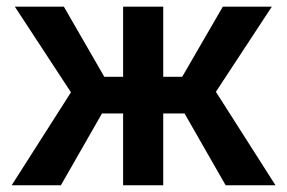

<svg xmlns="http://www.w3.org/2000/svg" viewBox="-20 -548 848 568"><path d="M525.9 -212.4 647.5 0H794.9L618.7 -276.4L784.2 -528.3H639.2L519 -320.8H462.9V-528.3H344.2V-320.8H288.6L168.9 -528.3H23.9L189.9 -274.9L14.6 0H160.2L281.7 -212.4H344.2V0H462.9V-212.4Z"/></svg>

Font: FAU Chimera Medium
Style: Regular
Weight: 500
Version: Version 1.002;hotconv 1.0.117;makeotfexe 2.5.65602